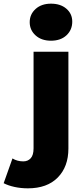

<svg xmlns="http://www.w3.org/2000/svg" viewBox="-114 -824 454 1047"><path d="M38 203Q0 203 -34.5 195.5Q-69 188 -94 175L-46 40Q-20 56 13 56Q38 56 53.5 39Q69 22 69 -15V-542H259V-14Q259 85 201 144Q143 203 38 203ZM164 -602Q112 -602 80 -631Q48 -660 48 -703Q48 -746 80 -775Q112 -804 164 -804Q216 -804 248 -776.5Q280 -749 280 -706Q280 -661 248.5 -631.5Q217 -602 164 -602Z"/></svg>

Font: Montserrat Thin ExtraBold
Style: Regular
Weight: 800
Version: Version 9.000